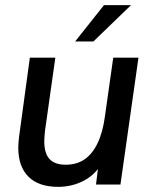

<svg xmlns="http://www.w3.org/2000/svg" viewBox="-20 -717 593 746"><path d="M206 9Q130 9 90.5 -30.5Q51 -70 51 -143Q51 -154 52 -164Q53 -174 54 -185L96 -493H195L155 -210Q154 -199 153 -189Q152 -179 152 -168Q152 -121 172.5 -99Q193 -77 235 -77Q279 -77 309.5 -98.5Q340 -120 360 -162.5Q380 -205 388 -267L420 -493H518L448 0H353L366 -106L386 -100Q357 -43 309.5 -17Q262 9 206 9ZM272 -556 384 -697H489L343 -556Z"/></svg>

Font: Hanken Grotesk Medium
Style: Italic
Weight: 500
Italic angle: -8°
Designer: Alfredo Marco Pradil
Foundry: Hanken Design Co.
Version: Version 3.013